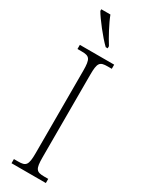

<svg xmlns="http://www.w3.org/2000/svg" viewBox="-241 -967 766 1003"><g transform="rotate(30 142.0 -465.5)"><path d="M161 -771H173V-784C149 -822 114 -886 97 -931H42V-921C62 -886 123 -807 161 -771ZM38 0H245V-25H221C173 -25 163 -36 163 -109V-605C163 -679 173 -689 221 -689H245V-714H38V-689H63C110 -689 121 -679 121 -605V-109C121 -35 110 -25 63 -25H38Z"/></g></svg>

Font: Noto Serif Armenian Condensed ExtraLight
Style: Regular
Weight: 200
Width: 3
Designer: Monotype Design Team
Foundry: Monotype Imaging Inc.
Version: Version 2.008